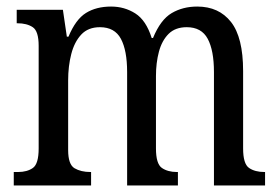

<svg xmlns="http://www.w3.org/2000/svg" viewBox="-20 -566 852 586"><path d="M22 0V-41H35Q63 -41 80.5 -53.5Q98 -66 98 -113V-426Q98 -471 80 -483Q62 -495 33 -495H31V-536H172L184 -454H189Q211 -507 242.5 -526.5Q274 -546 319 -546Q360 -546 393 -525Q426 -504 443 -450H447Q470 -506 504 -526Q538 -546 582 -546Q648 -546 685 -499Q722 -452 722 -349V-113Q722 -66 740 -53.5Q758 -41 787 -41H789V0H633V-346Q633 -412 614 -447.5Q595 -483 550 -483Q515 -483 494.5 -462.5Q474 -442 465 -408Q456 -374 456 -334V-113Q456 -66 474 -53.5Q492 -41 520 -41H523V0H368V-346Q368 -412 349 -447.5Q330 -483 285 -483Q249 -483 228 -460.5Q207 -438 197.5 -401Q188 -364 188 -321V-108Q188 -64 207.5 -52.5Q227 -41 256 -41H258V0Z"/></svg>

Font: Noto Serif Armenian Condensed
Style: Regular
Weight: 400
Width: 3
Designer: Monotype Design Team
Foundry: Monotype Imaging Inc.
Version: Version 2.008; ttfautohint (v1.8.4.7-5d5b)